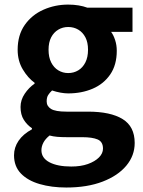

<svg xmlns="http://www.w3.org/2000/svg" viewBox="-20 -594 637 857"><path d="M275.8 243Q210.3 243 157.2 227.6Q104 212.2 73.3 180.4Q42.6 148.5 42.6 99.1Q42.6 64.1 62.9 34.3Q83.3 4.4 122.6 -16.9V-21.7Q101.1 -36 86.4 -59Q71.7 -81.9 71.7 -116.6Q71.7 -147.9 90.3 -175.5Q108.8 -203.1 134.4 -220.6V-224.6Q104.7 -245.8 81.8 -284.1Q58.8 -322.4 58.8 -371.9Q58.8 -437.6 90.6 -482.8Q122.4 -527.9 174.1 -550.7Q225.7 -573.5 284.3 -573.5Q308.8 -573.5 330.6 -569.9Q352.4 -566.3 369.7 -559.8H571.4V-451.9H475.8Q486.7 -437.5 493.9 -415.1Q501.2 -392.8 501.2 -367.3Q501.2 -304.3 472.1 -261.8Q443 -219.3 393.8 -198.2Q344.6 -177.1 284.3 -177.1Q268.5 -177.1 249.9 -180.5Q231.2 -183.9 212.4 -190.2Q201.5 -180.1 194.9 -169.6Q188.3 -159.1 188.3 -141.4Q188.3 -120 207.7 -107.9Q227.2 -95.7 276.5 -95.7H372.4Q473.4 -95.7 527.3 -62.5Q581.2 -29.4 581.2 44.1Q581.2 100.6 543.8 145.5Q506.4 190.4 437.8 216.7Q369.3 243 275.8 243ZM284.3 -267.9Q309.2 -267.9 329.3 -280Q349.3 -292 361.1 -315.3Q372.9 -338.6 372.9 -371.9Q372.9 -404.9 361.2 -427.3Q349.5 -449.7 329.5 -461.6Q309.5 -473.5 284.3 -473.5Q260.1 -473.5 240.1 -461.6Q220.1 -449.7 208.4 -427.4Q196.7 -405.1 196.7 -371.9Q196.7 -338.6 208.5 -315.3Q220.3 -292 240.3 -280Q260.3 -267.9 284.3 -267.9ZM298.1 149.3Q340.8 149.3 372.2 138.1Q403.7 126.8 421.7 108.8Q439.7 90.7 439.7 69.2Q439.7 38.6 415.7 28.4Q391.8 18.3 347 18.3H278.5Q253.2 18.3 235.1 16.7Q217 15.1 201.2 10.8Q182.5 25.9 173.7 42.6Q164.9 59.3 164.9 76.6Q164.9 111.4 200.9 130.4Q237 149.3 298.1 149.3Z"/></svg>

Font: Noto Sans TC Thin
Style: Regular
Weight: 100
Designer: Ryoko NISHIZUKA 西塚涼子 (kana, bopomofo & ideographs); Paul D. Hunt (Latin, Greek & Cyrillic); Sandoll Communications 산돌커뮤니
Foundry: Adobe
Version: Version 2.004-H2;hotconv 1.0.118;makeotfexe 2.5.65603